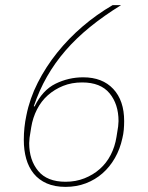

<svg xmlns="http://www.w3.org/2000/svg" viewBox="-20 -718 580 750"><path d="M236 12Q194 12 163 -1.5Q132 -15 112 -39.5Q92 -64 82.5 -97.5Q73 -131 73 -172Q73 -196 75.5 -220Q78 -244 83 -267Q96 -333 127.5 -395Q159 -457 203.5 -512.5Q248 -568 303 -615Q358 -662 420 -698H453Q385 -656 331 -612Q277 -568 235.5 -520Q194 -472 163.5 -418.5Q133 -365 112 -303L115 -302Q146 -366 197 -391Q248 -416 305 -416Q380 -416 422.5 -370.5Q465 -325 465 -245Q465 -228 463.5 -211Q462 -194 458 -178Q449 -136 429 -101Q409 -66 380.5 -41Q352 -16 315.5 -2Q279 12 236 12ZM236 -8Q276 -8 310 -21.5Q344 -35 370 -58Q396 -81 412.5 -113Q429 -145 435 -183Q440 -211 441.5 -224Q443 -237 443 -245Q443 -311 408 -353.5Q373 -396 301 -396Q260 -396 226.5 -382.5Q193 -369 167 -346Q141 -323 124.5 -290.5Q108 -258 102 -221Q97 -193 95.5 -180Q94 -167 94 -159Q94 -93 129 -50.5Q164 -8 236 -8Z"/></svg>

Font: IBM Plex Sans Condensed Thin
Style: Italic
Weight: 100
Width: 3
Italic angle: -11°
Designer: Mike Abbink, Paul van der Laan, Pieter van Rosmalen
Foundry: Bold Monday
Version: Version 1.3